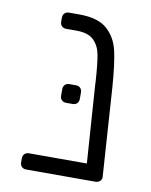

<svg xmlns="http://www.w3.org/2000/svg" viewBox="-70 -624 533 677"><g transform="rotate(10 196.5 -285.5)"><path d="M340 -19Q340 -11 333.5 -5.5Q327 0 318 0H301H70Q60 0 54 -6Q48 -12 48 -22V-36Q48 -46 54 -52Q60 -58 70 -58H277L258 -332L257 -353Q253 -413 247 -444Q241 -475 221 -494Q201 -513 160 -513H123Q113 -513 107 -519Q101 -525 101 -535V-549Q101 -559 107 -565Q113 -571 123 -571H160Q227 -571 259.5 -542Q292 -513 302.5 -467Q313 -421 319 -337L340 -22ZM146 -278V-301Q146 -311 152 -317Q158 -323 168 -323H191Q201 -323 207 -317Q213 -311 213 -301V-278Q213 -268 207 -262Q201 -256 191 -256H168Q158 -256 152 -262Q146 -268 146 -278Z"/></g></svg>

Font: Rubik
Style: Regular
Weight: 300
Designer: Hubert & Fischer
Foundry: Hubert & Fischer
Version: Version 1.100